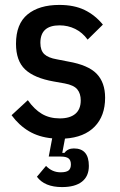

<svg xmlns="http://www.w3.org/2000/svg" viewBox="-20 -552 486 780"><path d="M232 208Q161 208 130 166L167 122Q192 148 226 148Q249 148 258.5 140.5Q268 133 268 116Q268 99 258.5 91.5Q249 84 226 84H178L192 10Q138 5 97.5 -19Q57 -43 27 -84L93 -145Q119 -108 150 -89.5Q181 -71 223 -71Q264 -71 286 -89.5Q308 -108 308 -144Q308 -172 294 -189Q280 -206 243 -213L198 -221Q119 -235 82 -270Q45 -305 45 -374Q45 -455 92 -493.5Q139 -532 221 -532Q281 -532 323.5 -511.5Q366 -491 398 -452L336 -391Q315 -420 285.5 -434.5Q256 -449 222 -449Q144 -449 144 -378Q144 -347 160 -332Q176 -317 211 -311L257 -302Q338 -288 372.5 -252.5Q407 -217 407 -155Q407 -81 364.5 -37.5Q322 6 244 11L233 69H242Q255 51 280 51Q341 51 341 122Q341 164 313 186Q285 208 232 208Z"/></svg>

Font: IBM Plex Sans Cond Medm
Style: Regular
Weight: 500
Width: 3
Designer: Mike Abbink, Paul van der Laan, Pieter van Rosmalen
Foundry: Bold Monday
Version: Version 1.3